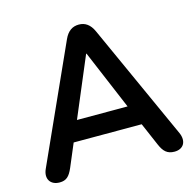

<svg xmlns="http://www.w3.org/2000/svg" viewBox="-105 -821 954 938"><g transform="rotate(-15 372.0 -352.5)"><path d="M84 8C118 8 134 -8 151 -47L200 -163H544L594 -47C610 -10 628 8 665 8C710 8 732 -27 711 -74L446 -659C429 -697 404 -713 373 -713C341 -713 316 -697 299 -659L35 -74C14 -28 37 8 84 8ZM373 -566 500 -265H244L371 -566Z"/></g></svg>

Font: Nunito
Style: Bold
Weight: 700
Designer: Vernon Adams
Foundry: Vernon Adams
Version: Version 3.602